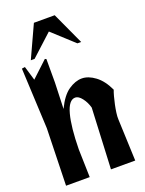

<svg xmlns="http://www.w3.org/2000/svg" viewBox="-184 -1110 907 1197"><g transform="rotate(-20 269.0 -511.5)"><path d="M39 0 49 -378 30 -780 51 -783 79 -689 185 -788 194 -784V-629L188 -455Q225 -533 270.5 -564Q316 -595 359 -595Q402 -595 447 -561.5Q492 -528 523 -461Q517 -446 510.5 -422Q504 -398 498.5 -372Q493 -346 489.5 -320.5Q486 -295 487 -276L498 0H337L356 -403Q346 -440 324 -468.5Q302 -497 280 -497Q237 -497 215 -415Q193 -333 191 -186L196 0ZM125 -810H100L198 -1023H336L434 -810H409L267 -940Z"/></g></svg>

Font: Trickster
Style: Regular
Weight: 400
Designer: Jean-Baptiste Morizot
Foundry: Jean-Baptiste Morizot
Version: Version 2.000;PS 2.0;hotconv 1.0.88;makeotf.lib2.5.647800